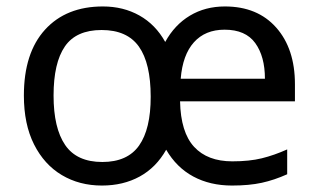

<svg xmlns="http://www.w3.org/2000/svg" viewBox="-20 -565 986 595"><path d="M677 -545Q778 -545 836 -479.5Q894 -414 894 -304V-251H538Q540 -155 581.5 -110Q623 -65 700 -65Q753 -65 791.5 -74.5Q830 -84 870 -102V-25Q830 -7 791 1.5Q752 10 699 10Q631 10 579 -18Q527 -46 495 -101Q464 -46 413 -18Q362 10 296 10Q226 10 171.5 -22.5Q117 -55 85.5 -117.5Q54 -180 54 -269Q54 -401 119.5 -473Q185 -545 299 -545Q362 -545 412 -517Q462 -489 492 -435Q521 -488 568.5 -516.5Q616 -545 677 -545ZM676 -473Q616 -473 581 -434Q546 -395 540 -321H801Q801 -390 771 -431.5Q741 -473 676 -473ZM295 -472Q216 -472 181 -421Q146 -370 146 -269Q146 -168 182 -115.5Q218 -63 297 -63Q375 -63 411 -114Q447 -165 447 -265Q447 -369 410.5 -420.5Q374 -472 295 -472Z"/></svg>

Font: Noto Sans Nabataean
Style: Regular
Weight: 400
Designer: Monotype Design Team
Foundry: Monotype Imaging Inc.
Version: Version 2.001; ttfautohint (v1.8.4.7-5d5b)